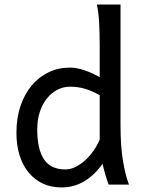

<svg xmlns="http://www.w3.org/2000/svg" viewBox="-20 -801 621 833"><path d="M412.6 -388.2Q394.5 -397.9 378.9 -404.8Q363.3 -411.6 348.1 -416Q333 -420.4 317.4 -422.6Q301.8 -424.8 283.2 -424.8Q255.4 -424.8 230 -412.1Q204.6 -399.4 184.8 -375.5Q165 -351.6 153.3 -317.1Q141.6 -282.7 141.6 -239.3Q141.6 -153.8 170.7 -109.9Q199.7 -65.9 263.7 -65.9Q286.1 -65.9 308.3 -77.1Q330.6 -88.4 350.3 -106.4Q370.1 -124.5 386.2 -147.7Q402.3 -170.9 412.6 -195.3ZM502.9 -258.8Q502.9 -166.5 513.4 -103.8Q523.9 -41 539.6 0H451.7Q446.3 -12.7 438.7 -37.8Q431.2 -63 424.8 -90.3Q389.6 -40.5 345.2 -14.2Q300.8 12.2 246.6 12.2Q201.7 12.2 165.8 -4.6Q129.9 -21.5 104.2 -52.5Q78.6 -83.5 64.9 -127.2Q51.3 -170.9 51.3 -224.6Q51.3 -289.6 69.1 -341.8Q86.9 -394 118.2 -430.9Q149.4 -467.8 191.7 -487.8Q233.9 -507.8 283.2 -507.8Q298.8 -507.8 315.7 -504.4Q332.5 -501 349.4 -495.1Q366.2 -489.3 382.3 -481.7Q398.4 -474.1 412.6 -466.3V-603Q412.6 -662.1 409.9 -706.3Q407.2 -750.5 400.4 -781.2H502.9Z"/></svg>

Font: Andika Afr
Style: Regular
Weight: 400
Designer: Victor Gaultney, Annie Olsen, Julie Remington, Don Collingsworth, Eric Hays, Becca Hirsbrunner
Foundry: SIL International
Version: Version 5.000